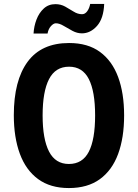

<svg xmlns="http://www.w3.org/2000/svg" viewBox="-20 -943 698 973"><path d="M609 -358Q609 -245 578.5 -162.5Q548 -80 486 -35Q424 10 329 10Q235 10 173 -35.5Q111 -81 80.5 -164Q50 -247 50 -359Q50 -535 120 -630Q190 -725 330 -725Q425 -725 486.5 -680Q548 -635 578.5 -553Q609 -471 609 -358ZM196 -358Q196 -238 228.5 -175Q261 -112 329 -112Q398 -112 430 -174Q462 -236 462 -358Q462 -480 430 -542.5Q398 -605 330 -605Q261 -605 228.5 -542Q196 -479 196 -358ZM150 -773Q152 -810 165 -844Q178 -878 202 -900Q226 -922 261 -922Q288 -922 310.5 -909.5Q333 -897 353.5 -884Q374 -871 396 -871Q411 -871 422 -886Q433 -901 437 -923H508Q505 -849 471.5 -811.5Q438 -774 395 -774Q371 -774 347.5 -786.5Q324 -799 302.5 -812Q281 -825 263 -825Q251 -825 238 -810.5Q225 -796 221 -773Z"/></svg>

Font: Noto Sans Malayalam Condensed
Style: Bold
Weight: 700
Width: 3
Designer: Jelle Bosma - Monotype Design Team
Foundry: Monotype Imaging Inc.
Version: Version 2.104; ttfautohint (v1.8.4.7-5d5b)